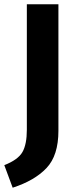

<svg xmlns="http://www.w3.org/2000/svg" viewBox="-27 -712 361 894"><path d="M245 -692V-103Q245 12 189.5 70.5Q134 129 32 162L-7 57Q57 32 77.5 -4Q98 -40 98 -108V-692Z"/></svg>

Font: Fira Sans SemiBold
Style: Regular
Weight: 600
Designer: bBox Type GmbH & Carrois Corporate GbR & Edenspiekermann AG
Foundry: bBox Type GmbH & Carrois Corporate GbR & Edenspiekermann AG
Version: Version 4.301;PS 004.301;hotconv 1.0.88;makeotf.lib2.5.64775